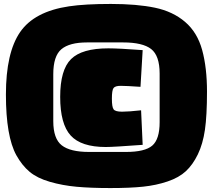

<svg xmlns="http://www.w3.org/2000/svg" viewBox="-20 -727 1079 973"><path d="M330 -695Q410 -707 542 -707Q674 -707 765 -688Q856 -669 918 -616Q980 -563 1004.5 -473.5Q1029 -384 1029 -262.5Q1029 -141 1018.5 -69Q1008 3 982.5 55.5Q957 108 922 140.5Q887 173 829.5 192.5Q772 212 705.5 219Q639 226 539.5 226Q440 226 368.5 219.5Q297 213 233 194.5Q169 176 130.5 144Q92 112 63 60Q10 -36 10 -248Q10 -460 82 -564.5Q154 -669 330 -695ZM789 -108V-354Q789 -445 746 -478.5Q703 -512 604 -512H421Q332 -512 291 -477.5Q250 -443 250 -351V-113Q250 -24 293 9.5Q336 43 431 43H619Q714 43 751.5 11Q789 -21 789 -108ZM695 -168 703 7Q556 18 516 18Q391 18 338 -40.5Q285 -99 285 -236Q285 -373 340 -427.5Q395 -482 529 -482Q582 -482 703 -473L692 -287Q619 -292 591.5 -292Q564 -292 555.5 -281Q547 -270 547 -227Q547 -184 556 -172.5Q565 -161 598.5 -161Q632 -161 695 -168Z"/></svg>

Font: Passion One Black
Style: Regular
Weight: 900
Designer: Alejandro Lo Celso
Foundry: Fontstage
Version: Version 1.002